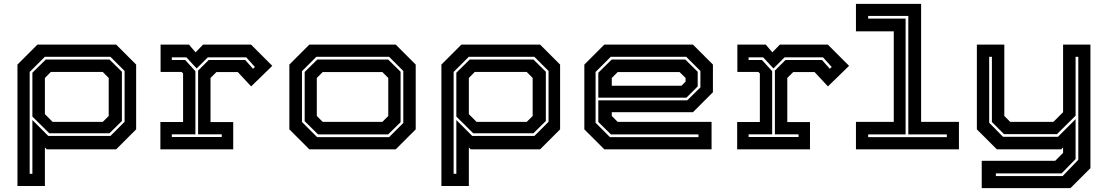

<svg xmlns="http://www.w3.org/2000/svg" viewBox="-20 -770 5712 990"><path d="M70 189V-437L173 -540H579L682 -437V-103L579 0H221L211.5 -10V189ZM133 126H147V-151L229 -69H549.5L622.5 -142V-404L549.5 -477H211L133 -399ZM234 -83 147 -169V-395L216 -463H544.5L608.5 -400V-146L544.5 -83ZM251.5 -141.5H510L540.5 -172V-368L510 -399H242L211.5 -368V-181.5Z M807 0V-141H924V-391.5L916.5 -399H808V-540H954.5L988.5 -500L1027 -540H1274.5L1384 -430.5L1275 -324.5L1206 -398.5H1096L1065.5 -368V-140.5H1182.5V0ZM866 -63.5H1123.5V-77.5H1001.5V-406L1056 -460.5H1244.5L1284.5 -415.5L1294.5 -424.5L1249.5 -474.5H1051.5L994 -417L941 -474.5H866V-460.5H935L987.5 -403V-77.5H866Z M1575 0 1472 -103V-437L1575 -540H2020.5L2123.5 -437V-103L2020.5 0ZM1615 -63H1986.5L2059.5 -136V-404L1986.5 -477H1611L1537 -403V-141ZM1620 -77 1551 -145V-399L1616 -463H1981.5L2045.5 -400V-140L1981.5 -77ZM1644 -141.5H1951.5L1982 -172V-368L1951.5 -398.5H1644L1613.5 -368V-172Z M2256 189V-437L2359 -540H2765L2868 -437V-103L2765 0H2407L2397.5 -10V189ZM2319 126H2333V-151L2415 -69H2735.5L2808.5 -142V-404L2735.5 -477H2397L2319 -399ZM2420 -83 2333 -169V-395L2402 -463H2730.5L2794.5 -400V-146L2730.5 -83ZM2437.5 -141.5H2696L2726.5 -172V-368L2696 -399H2428L2397.5 -368V-181.5Z M3553 -540 3656 -437V-294.5L3553 -191.5H3134.5V-172L3165 -141.5H3649V0H3096L2993 -103V-437L3096 -540ZM3518.5 -477H3129L3051 -399V-137L3125 -63H3581.5V-77H3130L3065 -141V-252.5H3523.5L3591.5 -319.5V-404ZM3513.5 -463 3577.5 -400V-324.5L3519.5 -266.5H3065V-395L3134 -463ZM3484 -398.5H3165L3134.5 -368V-328H3494L3515 -349V-368Z M3781 0V-141H3898V-391.5L3890.5 -399H3782V-540H3928.5L3962.5 -500L4001 -540H4248.5L4358 -430.5L4249 -324.5L4180 -398.5H4070L4039.5 -368V-140.5H4156.5V0ZM3840 -63.5H4097.5V-77.5H3975.5V-406L4030 -460.5H4218.5L4258.5 -415.5L4268.5 -424.5L4223.5 -474.5H4025.5L3968 -417L3915 -474.5H3840V-460.5H3909L3961.5 -403V-77.5H3840Z M4393.5 0V-141.5H4588.5V-608.5H4393.5V-750H4729.5V-141.5H4924.5V0ZM4456.5 -63H4862V-77H4663.5V-688H4456.5V-674H4649.5V-77H4456.5Z M5120 0 5017 -103V-540H5158.5V-172L5189 -141.5H5411.5L5461.5 -191.5V-540H5602.5V97L5499.5 200H5042V59H5421L5461.5 18.5V-10L5451.5 0ZM5115 138H5459L5540 54V-477H5526V-173.5L5430 -78.5H5157L5094.5 -141V-477H5080.5V-137L5152 -64.5H5435L5526 -155.5V50L5454 124H5115Z"/></svg>

Font: Tourney Expanded Regular
Style: Bold
Weight: 700
Width: 7
Designer: Tyler Finck
Foundry: Etcetera Type Co
Version: Version 1.010; ttfautohint (v1.8.3)